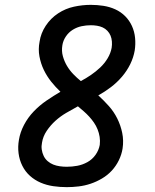

<svg xmlns="http://www.w3.org/2000/svg" viewBox="-20 -763 640 791"><path d="M255 8Q227 8 199.5 4Q172 0 147.5 -10.5Q123 -21 103.5 -38.5Q84 -56 72 -80Q60 -104 56.5 -131.5Q53 -159 58 -187Q63 -218 79 -248.5Q95 -279 119 -304Q143 -329 171.5 -348.5Q200 -368 229 -385Q209 -404 191 -426.5Q173 -449 160.5 -475Q148 -501 142.5 -530.5Q137 -560 143 -591Q148 -626 168.5 -657Q189 -688 219.5 -708Q250 -728 285 -735.5Q320 -743 354 -743Q380 -743 406 -739Q432 -735 455 -724.5Q478 -714 495.5 -696.5Q513 -679 523.5 -656Q534 -633 536.5 -607Q539 -581 535 -555Q530 -526 516.5 -498.5Q503 -471 482.5 -447Q462 -423 437 -404Q412 -385 385 -370Q408 -349 428.5 -326Q449 -303 463 -275Q477 -247 483.5 -215.5Q490 -184 485 -151Q481 -126 469.5 -102.5Q458 -79 440.5 -60Q423 -41 400 -27.5Q377 -14 353 -6Q329 2 304 5Q279 8 255 8ZM313 -429Q334 -440 354.5 -454Q375 -468 393 -485Q411 -502 423.5 -523Q436 -544 440 -566Q442 -579 441 -592Q440 -605 435.5 -616Q431 -627 422.5 -636Q414 -645 403 -650Q392 -655 379.5 -657Q367 -659 354 -659Q335 -659 316 -655Q297 -651 280 -640.5Q263 -630 251.5 -613Q240 -596 237 -577Q233 -553 239 -531.5Q245 -510 256 -491.5Q267 -473 282 -457.5Q297 -442 313 -429ZM255 -76Q277 -76 298.5 -80Q320 -84 340 -95Q360 -106 373.5 -125Q387 -144 391 -166Q393 -183 390.5 -199Q388 -215 382 -230Q376 -245 367 -258Q358 -271 347.5 -282.5Q337 -294 325 -304.5Q313 -315 301 -325Q277 -312 253 -298Q229 -284 208.5 -265.5Q188 -247 172.5 -224Q157 -201 153 -175Q150 -161 152 -147Q154 -133 160 -120.5Q166 -108 176.5 -99Q187 -90 199.5 -85Q212 -80 226.5 -78Q241 -76 255 -76Z"/></svg>

Font: Iosevka Slab MdExObl
Style: Regular
Weight: 500
Width: 7
Italic angle: -9°
Monospace: yes
Designer: Belleve Invis
Foundry: Belleve Invis
Version: Version 11.1.1; ttfautohint (v1.8.3)